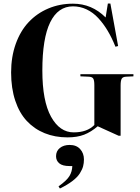

<svg xmlns="http://www.w3.org/2000/svg" viewBox="-20 -765 795 1089"><path d="M362.8 14.2Q292 14.2 233.4 -9.5Q174.8 -33.2 132.3 -78.6Q89.8 -124 66.4 -194.3Q43 -264.6 43 -354Q43 -442.4 69.3 -516.1Q95.7 -589.8 142.6 -639.6Q189.5 -689.5 253.9 -716.8Q318.4 -744.1 394 -744.1Q501 -744.1 579.1 -666L591.8 -745.1H606L649.9 -503.9L634.8 -500Q614.7 -550.3 590.8 -590.3Q566.9 -630.4 537.4 -662.4Q507.8 -694.3 471.2 -711.7Q434.6 -729 394 -729Q309.1 -729 264.6 -638.2Q220.2 -547.4 220.2 -365.2Q220.2 -191.9 269.5 -103Q318.8 -14.2 397.9 -14.2Q474.6 -14.2 515.1 -56.2V-282.2Q515.1 -310.1 508.5 -319.8Q502 -329.6 481.9 -330.1L436 -332V-344.2H736.8V-332L696.8 -330.1Q677.2 -329.6 670.7 -319.1Q664.1 -308.6 664.1 -279.8V4.9H652.8L534.2 -48.8Q496.1 -16.1 457 -1Q418 14.2 362.8 14.2ZM319.8 304.2 312 292Q359.4 258.3 374.3 232.9Q389.2 207.5 390.1 176.8H374Q334.5 176.8 316.2 161.4Q297.9 146 297.9 121.1Q297.9 91.8 319.3 74.5Q340.8 57.1 375 57.1Q413.6 57.1 434.8 80.8Q456.1 104.5 456.1 139.2Q456.1 160.2 451.4 178Q446.8 195.8 433.3 217.5Q419.9 239.3 391.4 261.2Q362.8 283.2 319.8 304.2Z"/></svg>

Font: Display Regular
Style: Bold
Weight: 700
Designer: Latin by Veronika Burian and Jose Scaglione. Greek by Irene Vlachou. Cyrillic by Vera Evstafieva.
Foundry: TypeTogether
Version: Version 3.002